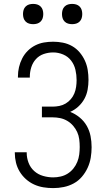

<svg xmlns="http://www.w3.org/2000/svg" viewBox="-20 -957 540 985"><path d="M253 8Q228 8 203 4Q178 0 155 -10.5Q132 -21 113 -38Q94 -55 81 -76.5Q68 -98 62 -122.5Q56 -147 56 -172V-176H117V-173Q117 -147 126.5 -122Q136 -97 155.5 -79.5Q175 -62 201 -54.5Q227 -47 253 -47Q272 -47 291.5 -51.5Q311 -56 327.5 -66.5Q344 -77 356.5 -92.5Q369 -108 376.5 -126.5Q384 -145 386.5 -164.5Q389 -184 389 -203Q389 -223 386.5 -242.5Q384 -262 376 -279.5Q368 -297 355 -312Q342 -327 325 -337Q308 -347 289 -351Q270 -355 250 -355H195V-410H250Q267 -410 284.5 -413.5Q302 -417 317 -426Q332 -435 343.5 -448.5Q355 -462 361.5 -478Q368 -494 370.5 -511.5Q373 -529 373 -546Q373 -573 367 -599Q361 -625 345 -646Q329 -667 304 -677.5Q279 -688 253 -688Q228 -688 204.5 -680Q181 -672 164.5 -654Q148 -636 140.5 -612Q133 -588 133 -564V-559H72V-565Q72 -589 77.5 -612.5Q83 -636 94 -657.5Q105 -679 122 -696Q139 -713 160.5 -724Q182 -735 205.5 -739Q229 -743 253 -743Q278 -743 303 -738Q328 -733 350 -720.5Q372 -708 388.5 -688.5Q405 -669 415.5 -646Q426 -623 430 -598Q434 -573 434 -547Q434 -522 429.5 -497Q425 -472 413 -450Q401 -428 382 -410.5Q363 -393 340 -383Q366 -373 388.5 -354.5Q411 -336 425 -311.5Q439 -287 444.5 -259Q450 -231 450 -202Q450 -175 445.5 -148Q441 -121 429.5 -96Q418 -71 400 -50Q382 -29 358 -16Q334 -3 307 2.5Q280 8 253 8ZM350 -833Q339 -833 329 -836Q319 -839 311.5 -846.5Q304 -854 301 -864Q298 -874 298 -885Q298 -896 301 -906Q304 -916 311.5 -923.5Q319 -931 329 -934Q339 -937 350 -937Q361 -937 371 -934Q381 -931 388.5 -923.5Q396 -916 399 -906Q402 -896 402 -885Q402 -874 399 -864Q396 -854 388.5 -846.5Q381 -839 371 -836Q361 -833 350 -833ZM150 -833Q139 -833 129 -836Q119 -839 111.5 -846.5Q104 -854 101 -864Q98 -874 98 -885Q98 -896 101 -906Q104 -916 111.5 -923.5Q119 -931 129 -934Q139 -937 150 -937Q161 -937 171 -934Q181 -931 188.5 -923.5Q196 -916 199 -906Q202 -896 202 -885Q202 -874 199 -864Q196 -854 188.5 -846.5Q181 -839 171 -836Q161 -833 150 -833Z"/></svg>

Font: Iosevka Fixed Light
Style: Regular
Weight: 300
Monospace: yes
Designer: Belleve Invis
Foundry: Belleve Invis
Version: Version 32.3.0